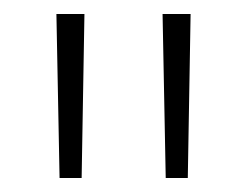

<svg xmlns="http://www.w3.org/2000/svg" viewBox="-20 -684 352 274"><path d="M96.5 -430H65L60.5 -664H100.5ZM248 -430H216.5L212 -664H252Z"/></svg>

Font: Anek Bangla ExtraLight
Style: Regular
Weight: 250
Designer: Sulekha Rajkumar (Bangla), Yesha Goshar (Latin)
Foundry: Ek Type
Version: Version 1.003